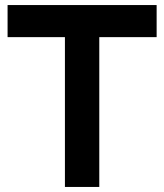

<svg xmlns="http://www.w3.org/2000/svg" viewBox="-20 -740 650 760"><path d="M373 0H237V-593H10V-720H600V-593H373Z"/></svg>

Font: Hauora ExtraBold
Style: Regular
Weight: 800
Designer: Wayne Shih
Foundry: WCYS
Version: Version 1.001